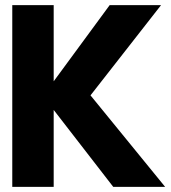

<svg xmlns="http://www.w3.org/2000/svg" viewBox="-20 -731 670 751"><path d="M28 0H190V-301L423 0H626L334 -358L610 -711H409L190 -413V-711H28Z"/></svg>

Font: Asimov Pro
Style: Blk
Weight: 900
Designer: Google
Version: Version 2.000980; 2014